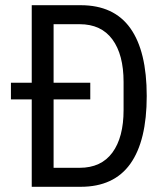

<svg xmlns="http://www.w3.org/2000/svg" viewBox="-20 -718 640 738"><path d="M102 -336H22V-400H102V-698H290Q418 -698 481 -609.5Q544 -521 544 -349Q544 -177 481 -88.5Q418 0 290 0H102ZM286 -73Q369 -73 412 -131.5Q455 -190 455 -295V-403Q455 -508 412 -566.5Q369 -625 286 -625H186V-400H327V-336H186V-73Z"/></svg>

Font: Lilex Nerd Font
Style: Regular
Weight: 400
Designer: Mike Abbink, Paul van der Laan, Pieter van Rosmalen, Mikhael Khrustik
Foundry: Mikhael Khrustik
Version: Version 2.400; ttfautohint (v1.8.4.7-5d5b);Nerd Fonts 3.3.0